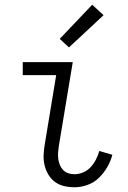

<svg xmlns="http://www.w3.org/2000/svg" viewBox="-20 -782 540 810"><path d="M295 8Q272 8 250.5 3Q229 -2 212 -14.5Q195 -27 184 -45.5Q173 -64 168 -85Q163 -106 164 -128.5Q165 -151 169 -174L217 -465H76V-520H287L228 -165Q226 -151 225 -137.5Q224 -124 226 -110.5Q228 -97 233 -85Q238 -73 247 -64Q256 -55 268.5 -51Q281 -47 295 -47Q313 -47 331.5 -55Q350 -63 363 -77.5Q376 -92 385 -109.5Q394 -127 399 -145L454 -129Q447 -102 432.5 -77Q418 -52 397.5 -32Q377 -12 349.5 -2Q322 8 295 8ZM271 -582 232 -618 369 -762 417 -718Z"/></svg>

Font: Iosevka Curly Light
Style: Italic
Weight: 300
Italic angle: -9°
Monospace: yes
Designer: Belleve Invis
Foundry: Belleve Invis
Version: Version 22.1.2; ttfautohint (v1.8.4)